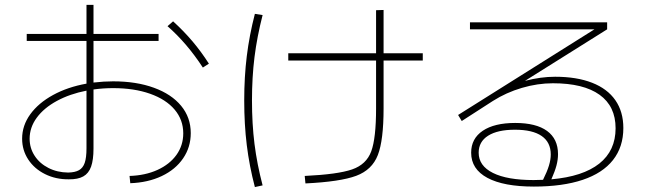

<svg xmlns="http://www.w3.org/2000/svg" viewBox="-20 -759 2633 775"><path d="M719.7 -220.7Q719.7 -275.4 684.8 -316.7Q649.9 -357.9 585.7 -380.6Q521.5 -403.3 436.5 -403.3Q397.5 -403.3 357.4 -397.9V-159.2Q357.4 -113.8 347.7 -86.4Q337.9 -59.1 316.2 -46.9Q294.4 -34.7 257.8 -35.2Q205.1 -34.7 161.9 -56.2Q118.7 -77.6 94 -115.2Q69.3 -152.8 69.3 -199.2Q69.3 -252.4 102.3 -297.9Q135.3 -343.3 194.1 -375.5Q252.9 -407.7 329.1 -421.4V-593.8H87.9V-622.1H329.1V-739.3H357.4V-622.1H620.1V-593.8H357.4V-425.8Q399.9 -430.7 436.5 -430.7Q530.3 -430.7 601.3 -404.8Q672.4 -378.9 711.2 -331.8Q750 -284.7 750 -221.7Q750 -165 719.2 -119.9Q688.5 -74.7 632.8 -48.3Q577.1 -22 505.9 -19.5L502.9 -48.8Q566.4 -50.8 615.7 -73.2Q665 -95.7 692.4 -134Q719.7 -172.4 719.7 -220.7ZM656.2 -653.3 678.7 -672.9Q721.7 -633.8 756.8 -592.3Q792 -550.8 823.2 -502L798.8 -486.3Q734.4 -585 656.2 -653.3ZM254.9 -62.5Q282.7 -63 298.8 -72Q314.9 -81.1 322 -101.8Q329.1 -122.6 329.1 -160.2V-393.1Q261.7 -379.9 209.5 -351.6Q157.2 -323.2 128.4 -283.9Q99.6 -244.6 99.6 -199.2Q99.6 -161.1 119.9 -130.1Q140.1 -99.1 175.5 -81.1Q210.9 -63 254.9 -62.5Z M1498 -321.3V-514.6H1143.6V-543.9H1498V-717.8L1528.3 -718.8V-543.9H1686.5V-514.6H1528.3V-321.3Q1528.3 -192.9 1505.1 -133.1Q1481.9 -73.2 1417.7 -49.3Q1353.5 -25.4 1212.9 -18.6L1210 -48.8Q1343.8 -55.2 1401.4 -75.2Q1459 -95.2 1478.5 -148.2Q1498 -201.2 1498 -321.3ZM965.8 -353.5Q965.8 -448.7 976.1 -532.2Q986.3 -615.7 1008.8 -703.1L1040 -698.2Q1017.6 -610.8 1007.3 -528.8Q997.1 -446.8 997.1 -353.5Q997.1 -259.3 1007.3 -177.7Q1017.6 -96.2 1040 -10.7L1008.8 -3.9Q986.3 -89.8 976.1 -173.3Q965.8 -256.8 965.8 -353.5Z M1881.8 -142.6Q1881.8 -199.7 1928.7 -231.2Q1975.6 -262.7 2059.6 -262.7Q2144 -262.7 2188.2 -230.5Q2232.4 -198.2 2232.4 -136.7Q2232.4 -114.7 2226.1 -90.8Q2219.7 -66.9 2205.6 -35.2Q2333 -46.4 2398.9 -98.6Q2464.8 -150.9 2464.8 -241.2Q2464.8 -330.1 2400.1 -376.5Q2335.4 -422.9 2211.9 -422.9Q2149.9 -422.9 2086.7 -404.3Q2023.4 -385.7 1969.7 -351.6L1843.8 -270.5L1829.1 -294.9L2379.4 -640.6H1877V-668.9H2430.7V-640.6L2099.1 -432.6Q2162.6 -449.2 2220.7 -449.2Q2308.1 -449.2 2369.9 -425Q2431.6 -400.9 2463.9 -354.5Q2496.1 -308.1 2496.1 -242.2Q2496.1 -166 2454.3 -113Q2412.6 -60.1 2331.8 -33Q2251 -5.9 2134.8 -5.9Q2013.2 -5.9 1947.5 -41Q1881.8 -76.2 1881.8 -142.6ZM2133.8 -32.2 2171.9 -33.2Q2188.5 -66.4 2195.8 -90.6Q2203.1 -114.7 2203.1 -135.7Q2203.1 -184.6 2166.5 -210Q2129.9 -235.4 2058.6 -235.4Q1988.3 -235.4 1950.2 -211.2Q1912.1 -187 1912.1 -142.6Q1912.1 -89.8 1969.7 -61Q2027.3 -32.2 2133.8 -32.2Z"/></svg>

Font: Pretendard GOV Thin
Style: Regular
Weight: 100
Designer: Base glyphs from Inter by Rasmus Andersson; Hangeul glyphs from Noto Sans CJK(Source Han Sans) by Jang Soo-young and Kan
Foundry: Kil Hyung-jin
Version: Version 1.309